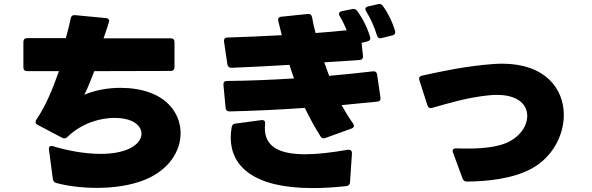

<svg xmlns="http://www.w3.org/2000/svg" viewBox="-20 -893 3010 977"><path d="M266 38C325 54 398 63 473 63C558 63 646 51 719 21C840 -29 899 -124 899 -215C899 -302 846 -385 742 -422C699 -438 647 -446 593 -446C530 -446 466 -435 409 -411C425 -441 440 -481 460 -531L849 -532C861 -532 868 -539 868 -551V-679C868 -691 861 -698 849 -698H507C517 -728 528 -758 534 -779C538 -791 532 -800 519 -801L361 -816C349 -817 342 -811 340 -800C335 -774 325 -735 315 -699H118C106 -699 99 -692 99 -680V-550C99 -538 106 -531 118 -531H280C243 -426 210 -351 165 -284C162 -280 161 -276 161 -272C161 -266 164 -262 171 -258L296 -192C300 -190 304 -189 308 -189C313 -189 318 -191 323 -196C396 -267 490 -293 563 -293C599 -293 629 -287 651 -277C683 -262 700 -238 700 -213C700 -185 680 -157 639 -137C599 -118 547 -110 492 -110C406 -110 314 -129 250 -149C236 -153 227 -147 229 -132L249 18C250 28 256 35 266 38Z M1921 -699 1977 -713C1989 -716 1994 -725 1990 -737C1978 -778 1957 -823 1929 -862C1923 -871 1915 -875 1904 -872L1852 -860C1844 -858 1839 -854 1839 -847C1839 -844 1840 -840 1843 -836C1866 -799 1887 -751 1898 -713C1902 -701 1909 -696 1921 -699ZM1636 -191 1769 -239C1777 -242 1781 -247 1781 -253C1781 -256 1780 -260 1777 -264C1757 -292 1737 -324 1718 -358C1781 -364 1842 -370 1901 -376C1912 -377 1918 -384 1916 -397L1899 -513C1897 -526 1890 -531 1878 -530C1809 -522 1734 -514 1655 -507C1646 -530 1638 -554 1630 -576C1692 -579 1752 -584 1812 -588C1823 -589 1828 -597 1827 -609L1820 -675L1849 -682C1861 -685 1867 -693 1863 -705C1850 -750 1828 -795 1798 -837C1791 -846 1784 -849 1773 -847L1719 -836C1710 -834 1705 -829 1705 -823C1705 -819 1706 -816 1708 -812C1722 -789 1734 -764 1744 -739C1696 -734 1642 -729 1586 -725C1578 -753 1572 -780 1568 -805C1566 -817 1559 -823 1547 -822L1412 -808C1399 -807 1393 -799 1396 -786C1402 -762 1408 -738 1414 -714C1324 -709 1231 -705 1138 -702C1125 -702 1118 -694 1120 -681L1137 -566C1139 -554 1146 -548 1158 -548C1258 -552 1356 -557 1453 -563C1460 -540 1468 -517 1476 -494C1365 -487 1249 -482 1135 -481C1122 -481 1116 -474 1117 -461L1128 -344C1129 -332 1136 -326 1148 -326C1275 -329 1405 -335 1531 -344C1555 -295 1581 -246 1611 -199C1617 -189 1625 -187 1636 -191ZM1742 54C1754 53 1760 46 1761 35L1771 -113C1771 -125 1765 -131 1755 -131C1753 -131 1752 -131 1750 -131C1664 -116 1592 -108 1533 -108C1379 -108 1318 -161 1329 -263C1329 -264 1329 -266 1329 -267C1329 -277 1324 -282 1315 -282C1314 -282 1312 -282 1311 -282L1178 -264C1167 -263 1161 -257 1159 -246C1156 -228 1154 -211 1154 -194C1154 -48 1269 64 1570 64C1622 64 1679 61 1742 54Z M2356 31C2460 30 2589 17 2685 -35C2789 -91 2849 -202 2849 -308C2849 -442 2754 -569 2535 -569C2520 -569 2504 -568 2488 -567C2354 -557 2230 -531 2127 -508C2115 -505 2110 -497 2114 -485L2155 -357C2159 -345 2167 -341 2179 -344C2256 -366 2358 -397 2467 -408C2605 -422 2663 -367 2663 -303C2663 -256 2631 -205 2576 -175C2512 -140 2412 -134 2301 -138C2287 -139 2280 -130 2285 -117L2334 16C2338 26 2345 31 2356 31Z"/></svg>

Font: LINE Seed JP App_OTF ExtraBold
Style: Regular
Weight: 800
Designer: LINE & Fontrix & Fontworks
Version: Version 1.013